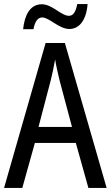

<svg xmlns="http://www.w3.org/2000/svg" viewBox="-20 -927 547 947"><path d="M94 -783H145C152 -820 166 -841 188 -841C223 -841 271 -784 322 -784C372 -784 406 -829 412 -907H361C354 -871 343 -849 320 -849C282 -849 238 -906 186 -906C127 -906 101 -850 94 -783ZM416 0H506L300 -715H205L0 0H90L152 -222H354ZM274 -530 335 -301H170L230 -530C238 -562 246 -600 252 -634C256 -605 267 -560 274 -530Z"/></svg>

Font: Noto Sans Ethiopic Condensed
Style: Regular
Weight: 400
Width: 3
Designer: Monotype Design Team
Foundry: Monotype Imaging Inc.
Version: Version 2.102